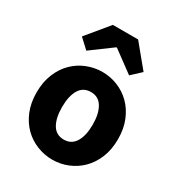

<svg xmlns="http://www.w3.org/2000/svg" viewBox="-179 -859 913 987"><g transform="rotate(30 277.5 -366.0)"><path d="M278 12Q231 12 187 -5.5Q143 -23 109.5 -56Q76 -89 56 -137.5Q36 -186 36 -248Q36 -310 56 -358.5Q76 -407 109.5 -440Q143 -473 187 -490.5Q231 -508 278 -508Q325 -508 368.5 -490.5Q412 -473 445.5 -440Q479 -407 499 -358.5Q519 -310 519 -248Q519 -186 499 -137.5Q479 -89 445.5 -56Q412 -23 368.5 -5.5Q325 12 278 12ZM278 -107Q323 -107 346 -145Q369 -183 369 -248Q369 -313 346 -351Q323 -389 278 -389Q232 -389 209.5 -351Q187 -313 187 -248Q187 -183 209.5 -145Q232 -107 278 -107ZM94 -613 202 -744H352L460 -613L404 -561L279 -653H275L150 -561Z"/></g></svg>

Font: TT Toshiba Sans
Style: Bold
Weight: 700
Designer: Paul D. Hunt
Foundry: Toshiba Corporation
Version: Version 2.020;PS 2.000;hotconv 1.0.86;makeotf.lib2.5.63406